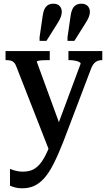

<svg xmlns="http://www.w3.org/2000/svg" viewBox="-20 -786 581 1038"><path d="M319 -69 293 -11 246 28 68 -427Q63 -441 55.5 -448.5Q48 -456 37.5 -458.5Q27 -461 11 -461H10V-510H249V-461H247Q232 -461 216 -460.5Q200 -460 189.5 -458Q179 -456 179 -452ZM322 -19Q294 52 269 101Q244 150 218 178.5Q192 207 163.5 219.5Q135 232 101 232Q78 232 62 227.5Q46 223 34 218V127Q39 129 49 132.5Q59 136 73.5 139Q88 142 103 142Q128 142 148.5 135Q169 128 188.5 108.5Q208 89 227 51.5Q246 14 267 -46L280 -76L416 -442Q415 -448 406 -452Q397 -456 383 -458.5Q369 -461 353 -461H350V-510H533V-461H532Q520 -461 509.5 -457.5Q499 -454 490 -445Q481 -436 474 -419ZM211 -702Q216 -736 230 -751Q244 -766 268 -766Q291 -766 302.5 -753.5Q314 -741 314 -722Q314 -708 308 -692.5Q302 -677 289 -657L231 -565H194V-585ZM362 -702Q367 -736 381 -751Q395 -766 420 -766Q442 -766 454 -753.5Q466 -741 466 -722Q466 -708 459.5 -692.5Q453 -677 440 -657L382 -565H345V-585Z"/></svg>

Font: Roboto Serif 28pt Condensed Medium
Style: Regular
Weight: 500
Width: 3
Designer: Greg Gazdowicz
Foundry: Commercial Type
Version: Version 1.008